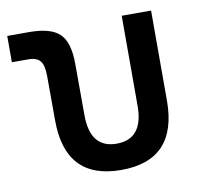

<svg xmlns="http://www.w3.org/2000/svg" viewBox="-64 -588 715 667"><g transform="rotate(-10 293.0 -254.5)"><path d="M312.5 9.8Q115.2 9.8 115.2 -200.2L114.7 -356.4Q114.7 -394 102.5 -409.4Q90.3 -424.8 60.1 -424.8H2.4V-517.6H79.6Q156.2 -517.6 187.3 -487.1Q218.3 -456.5 218.3 -380.9L218.8 -200.2Q218.8 -83 312.5 -83Q406.2 -83 406.2 -200.2V-517.6H509.8V-200.2Q509.8 9.8 312.5 9.8Z"/></g></svg>

Font: Caskaydia Cove
Style: Regular
Weight: 400
Monospace: yes
Designer: Aaron Bell
Foundry: Saja Typeworks
Version: Version 4.300; ttfautohint (v1.8.3)